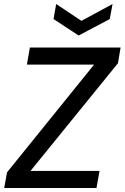

<svg xmlns="http://www.w3.org/2000/svg" viewBox="-20 -937 621 957"><path d="M1 0 15 -78 449 -615H114L129 -700H581L568 -622L132 -85H476L461 0ZM541 -917 527 -842 372 -760 247 -842 260 -917 386 -833Z"/></svg>

Font: DM Sans 16pt Medium
Style: Italic
Weight: 500
Italic angle: -10°
Version: Version 4.004;gftools[0.9.30]